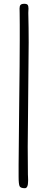

<svg xmlns="http://www.w3.org/2000/svg" viewBox="-20 -782 249 1011"><path d="M78 87Q78 12 81 -227Q84 -466 84 -570Q84 -614 84 -652Q84 -690 83.5 -711.5Q83 -733 83 -738Q83 -751 88.5 -756.5Q94 -762 108 -762Q121 -762 125.5 -756.5Q130 -751 130 -737Q130 -734 129.5 -726.5Q129 -719 129 -714Q129 -709 129.5 -689.5Q130 -670 130.5 -635Q131 -600 131 -559Q131 -480 128.5 -282Q126 -84 126 -10Q126 87 127 137Q127 139 127.5 148Q128 157 128 163V171Q128 209 111 209Q89 209 83.5 199Q78 189 78 148Z"/></svg>

Font: OFL Sorts Mill Goudy TT
Style: Italic
Weight: 500
Italic angle: -6°
Version: Version 003.000